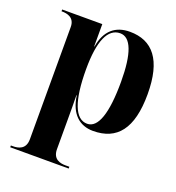

<svg xmlns="http://www.w3.org/2000/svg" viewBox="-141 -660 927 1012"><g transform="rotate(20 322.5 -154.0)"><path d="M30 240H358V230H336C307 230 265 222 265 165V0C265 -46 265 -96 264 -137H266C280 -36 335 10 410 10C544 10 615 -76 615 -270C615 -463 543 -548 415 -548C335 -548 281 -504 266 -411H264V-536H39V-526H42C70 -526 113 -518 113 -465V165C113 222 71 230 42 230H30ZM368 -15C300 -15 265 -106 265 -284C265 -442 301 -523 370 -523C430 -523 461 -442 461 -284C461 -106 429 -15 368 -15Z"/></g></svg>

Font: Noto Serif Display
Style: Bold
Weight: 700
Designer: Monotype Design Team
Foundry: Monotype Imaging Inc.
Version: Version 2.009